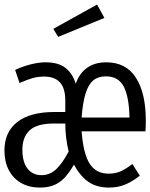

<svg xmlns="http://www.w3.org/2000/svg" viewBox="-26 -826 670 856"><path d="M624.1 -287.7Q624.1 -259 622.6 -240.5H337.9Q345.1 -142.1 373.3 -96.9Q401.5 -51.8 458.5 -51.8Q488.2 -51.8 511.5 -62.1Q534.9 -72.3 564.1 -94.9L597.4 -42.6Q564.1 -16.4 531.8 -3.1Q499.5 10.3 460 10.3Q406.7 10.3 370 -14.1Q333.3 -38.5 303.6 -91.8Q281.5 -53.8 259.7 -31.5Q237.9 -9.2 211.8 0.5Q185.6 10.3 151.3 10.3Q104.1 10.3 68.5 -10Q32.8 -30.3 13.3 -67.4Q-6.2 -104.6 -6.2 -154.4Q-6.2 -237.9 51.3 -282.3Q108.7 -326.7 217.4 -326.7H265.1V-376.9Q265.1 -432.8 241.3 -458.7Q217.4 -484.6 170.8 -484.6Q144.6 -484.6 121 -478.2Q97.4 -471.8 61 -455.9L41.5 -514.4Q74.4 -529.7 110.5 -539Q146.7 -548.2 176.9 -548.2Q233.8 -548.2 265.4 -523.8Q296.9 -499.5 311.8 -452.8Q327.2 -498.5 361.8 -523.3Q396.4 -548.2 447.7 -548.2Q535.9 -548.2 580 -479.5Q624.1 -410.8 624.1 -287.7ZM337.9 -302.1H551.3Q549.2 -395.4 525.4 -440.5Q501.5 -485.6 446.2 -485.6Q411.8 -485.6 390 -467.7Q368.2 -449.7 355.6 -409.7Q343.1 -369.7 337.9 -302.1ZM215.4 -275.4Q139 -275.4 106.4 -245.1Q73.8 -214.9 73.8 -158.5Q73.8 -103.6 96.7 -74.4Q119.5 -45.1 158.5 -45.1Q195.4 -45.1 223.1 -70.3Q250.8 -95.4 280 -150.3Q265.1 -212.3 265.1 -275.4ZM211.8 -697.4 406.7 -805.6 439.5 -746.2 233.3 -661.5Z"/></svg>

Font: Fira Code Fixed Light
Style: Regular
Weight: 300
Monospace: yes
Designer: Carrois Corporate, Edenspiekermann AG, Nikita Prokopov
Foundry: Carrois Corporate, Edenspiekermann AG, Nikita Prokopov
Version: Version 5.002